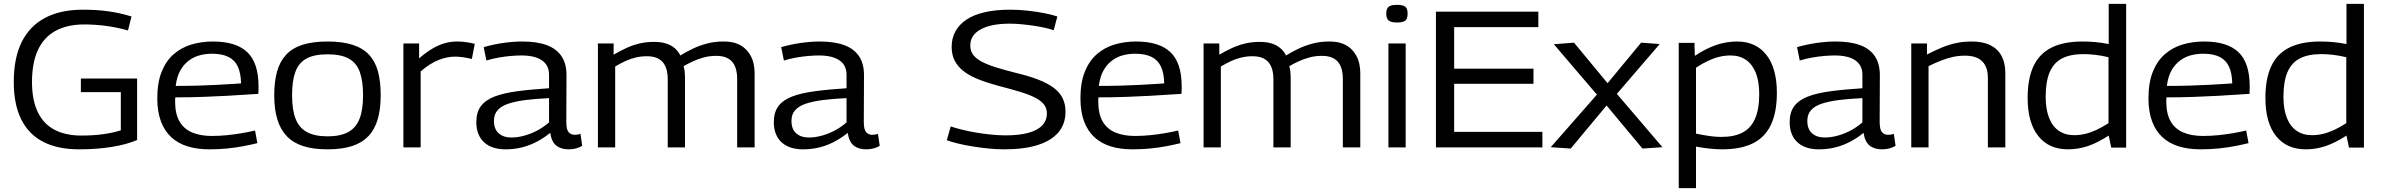

<svg xmlns="http://www.w3.org/2000/svg" viewBox="-20 -760 12281 990"><path d="M51 -337Q51 -461 92 -543.5Q133 -626 212.5 -668Q292 -710 408 -710Q444 -710 476.5 -708Q509 -706 540 -701.5Q571 -697 600 -690.5Q629 -684 658 -675L640 -603Q583 -619 526.5 -626.5Q470 -634 414 -634Q327 -634 266.5 -601Q206 -568 175.5 -502Q145 -436 145 -337Q145 -244 174.5 -182.5Q204 -121 261 -91Q318 -61 400 -61Q461 -61 511.5 -68Q562 -75 603 -88V-285H397V-355H687V-38Q630 -14 553.5 -2Q477 10 389 10Q278 10 203 -28.5Q128 -67 89.5 -144.5Q51 -222 51 -337Z M1059 10Q996 10 946.5 -5.5Q897 -21 862.5 -53Q828 -85 809.5 -135Q791 -185 791 -253Q791 -334 813.5 -390Q836 -446 875.5 -480.5Q915 -515 967 -530.5Q1019 -546 1078 -546Q1197 -546 1255 -491Q1313 -436 1313 -315Q1313 -308 1313 -297.5Q1313 -287 1312 -276Q1289 -275 1247.5 -272Q1206 -269 1150.5 -266Q1095 -263 1027.5 -260.5Q960 -258 884 -258Q883 -252 883 -246.5Q883 -241 883 -235Q883 -173 905.5 -134Q928 -95 970.5 -77Q1013 -59 1072 -59Q1111 -59 1151 -63Q1191 -67 1228 -73.5Q1265 -80 1295 -87L1307 -22Q1275 -14 1236 -6.5Q1197 1 1152.5 5.5Q1108 10 1059 10ZM886 -317Q946 -317 1000.5 -318.5Q1055 -320 1100.5 -322.5Q1146 -325 1177.5 -327Q1209 -329 1223 -330Q1222 -383 1206 -417Q1190 -451 1157 -467Q1124 -483 1073 -483Q1042 -483 1012 -475.5Q982 -468 955.5 -449Q929 -430 910.5 -398Q892 -366 886 -317Z M1394 -269Q1394 -339 1408.5 -391Q1423 -443 1455 -477.5Q1487 -512 1539.5 -529Q1592 -546 1669 -546Q1745 -546 1798 -529Q1851 -512 1883 -477.5Q1915 -443 1929 -391Q1943 -339 1943 -269Q1943 -197 1927.5 -144.5Q1912 -92 1879 -57.5Q1846 -23 1794 -6.5Q1742 10 1669 10Q1596 10 1544 -6.5Q1492 -23 1459 -57.5Q1426 -92 1410 -144.5Q1394 -197 1394 -269ZM1486 -269Q1486 -193 1504.5 -146.5Q1523 -100 1563.5 -78.5Q1604 -57 1669 -57Q1734 -57 1774.5 -78.5Q1815 -100 1833.5 -146.5Q1852 -193 1852 -269Q1852 -343 1835 -389.5Q1818 -436 1778 -458Q1738 -480 1669 -480Q1600 -480 1560 -458Q1520 -436 1503 -389.5Q1486 -343 1486 -269Z M2141 -536V-459Q2177 -490 2209 -509Q2241 -528 2272.5 -537Q2304 -546 2337 -546Q2362 -546 2385.5 -542.5Q2409 -539 2428 -534L2413 -456Q2393 -461 2370 -464.5Q2347 -468 2326 -468Q2285 -468 2241 -450.5Q2197 -433 2149 -392V0H2060V-536Z M2436 -130Q2436 -181 2459.5 -212.5Q2483 -244 2529.5 -262Q2576 -280 2646.5 -289.5Q2717 -299 2811 -305V-372Q2812 -422 2775.5 -448Q2739 -474 2668 -474Q2644 -474 2614.5 -471.5Q2585 -469 2553 -463.5Q2521 -458 2488 -448L2474 -517Q2523 -531 2574.5 -538.5Q2626 -546 2673 -546Q2748 -546 2798.5 -527.5Q2849 -509 2875 -470.5Q2901 -432 2901 -373L2900 -132Q2900 -92 2912 -78.5Q2924 -65 2943 -65Q2950 -65 2957.5 -66Q2965 -67 2973 -70L2982 -8Q2967 1 2949.5 5.5Q2932 10 2913 10Q2872 10 2848 -9.5Q2824 -29 2817 -75Q2789 -52 2754 -32.5Q2719 -13 2677 -1.5Q2635 10 2586 10Q2553 10 2525.5 1.5Q2498 -7 2478 -24.5Q2458 -42 2447 -68.5Q2436 -95 2436 -130ZM2527 -137Q2527 -94 2551.5 -72.5Q2576 -51 2617 -51Q2649 -51 2683.5 -60.5Q2718 -70 2751 -87.5Q2784 -105 2811 -129V-254Q2745 -251 2692.5 -244.5Q2640 -238 2603 -226Q2566 -214 2546.5 -192.5Q2527 -171 2527 -137Z M3063 0V-536H3144V-478Q3178 -498 3211 -513Q3244 -528 3278.5 -536Q3313 -544 3352 -544Q3389 -544 3415 -535.5Q3441 -527 3459 -511.5Q3477 -496 3488 -474Q3519 -493 3552.5 -509Q3586 -525 3625.5 -535.5Q3665 -546 3711 -546Q3748 -546 3774.5 -537Q3801 -528 3819.5 -511.5Q3838 -495 3849.5 -474.5Q3861 -454 3866 -430.5Q3871 -407 3871 -384V0H3781V-358Q3781 -376 3776.5 -396.5Q3772 -417 3761 -434Q3750 -451 3728.5 -461.5Q3707 -472 3673 -472Q3638 -472 3607.5 -463.5Q3577 -455 3551.5 -443Q3526 -431 3505 -419Q3509 -404 3510.5 -390Q3512 -376 3512 -363V0H3423V-356Q3423 -375 3418.5 -395Q3414 -415 3403 -432Q3392 -449 3370.5 -459.5Q3349 -470 3315 -470Q3285 -470 3258 -463.5Q3231 -457 3205.5 -445.5Q3180 -434 3152 -417V0Z M3970 -130Q3970 -181 3993.5 -212.5Q4017 -244 4063.5 -262Q4110 -280 4180.5 -289.5Q4251 -299 4345 -305V-372Q4346 -422 4309.5 -448Q4273 -474 4202 -474Q4178 -474 4148.5 -471.5Q4119 -469 4087 -463.5Q4055 -458 4022 -448L4008 -517Q4057 -531 4108.5 -538.5Q4160 -546 4207 -546Q4282 -546 4332.5 -527.5Q4383 -509 4409 -470.5Q4435 -432 4435 -373L4434 -132Q4434 -92 4446 -78.5Q4458 -65 4477 -65Q4484 -65 4491.5 -66Q4499 -67 4507 -70L4516 -8Q4501 1 4483.5 5.5Q4466 10 4447 10Q4406 10 4382 -9.5Q4358 -29 4351 -75Q4323 -52 4288 -32.5Q4253 -13 4211 -1.5Q4169 10 4120 10Q4087 10 4059.5 1.5Q4032 -7 4012 -24.5Q3992 -42 3981 -68.5Q3970 -95 3970 -130ZM4061 -137Q4061 -94 4085.5 -72.5Q4110 -51 4151 -51Q4183 -51 4217.5 -60.5Q4252 -70 4285 -87.5Q4318 -105 4345 -129V-254Q4279 -251 4226.5 -244.5Q4174 -238 4137 -226Q4100 -214 4080.5 -192.5Q4061 -171 4061 -137Z M5432 -675 5413 -604Q5394 -611 5367 -617Q5340 -623 5309 -627.5Q5278 -632 5246.5 -635Q5215 -638 5186 -638Q5090 -638 5036.5 -608.5Q4983 -579 4983 -525Q4983 -498 4997.5 -478Q5012 -458 5041 -442.5Q5070 -427 5114.5 -413Q5159 -399 5219 -384Q5282 -369 5329.5 -351Q5377 -333 5409.5 -310Q5442 -287 5458 -256Q5474 -225 5474 -184Q5474 -120 5437 -77Q5400 -34 5330 -12Q5260 10 5158 10Q5121 10 5079.5 6Q5038 2 4997.5 -4.5Q4957 -11 4921.5 -19.5Q4886 -28 4862 -37L4882 -108Q4906 -100 4940 -91.5Q4974 -83 5012.5 -76.5Q5051 -70 5090.5 -66Q5130 -62 5165 -62Q5235 -62 5282.5 -75Q5330 -88 5354 -113.5Q5378 -139 5378 -176Q5378 -203 5361.5 -223Q5345 -243 5313.5 -258.5Q5282 -274 5235 -288Q5188 -302 5126 -318Q5067 -334 5022.5 -352Q4978 -370 4948 -393.5Q4918 -417 4902.5 -447.5Q4887 -478 4887 -519Q4887 -563 4906.5 -598.5Q4926 -634 4963.5 -659Q5001 -684 5057.5 -697Q5114 -710 5188 -710Q5233 -710 5279 -705Q5325 -700 5365.5 -692Q5406 -684 5432 -675Z M5819 10Q5756 10 5706.5 -5.5Q5657 -21 5622.5 -53Q5588 -85 5569.5 -135Q5551 -185 5551 -253Q5551 -334 5573.5 -390Q5596 -446 5635.5 -480.5Q5675 -515 5727 -530.5Q5779 -546 5838 -546Q5957 -546 6015 -491Q6073 -436 6073 -315Q6073 -308 6073 -297.5Q6073 -287 6072 -276Q6049 -275 6007.5 -272Q5966 -269 5910.5 -266Q5855 -263 5787.5 -260.5Q5720 -258 5644 -258Q5643 -252 5643 -246.5Q5643 -241 5643 -235Q5643 -173 5665.5 -134Q5688 -95 5730.5 -77Q5773 -59 5832 -59Q5871 -59 5911 -63Q5951 -67 5988 -73.5Q6025 -80 6055 -87L6067 -22Q6035 -14 5996 -6.5Q5957 1 5912.5 5.5Q5868 10 5819 10ZM5646 -317Q5706 -317 5760.5 -318.5Q5815 -320 5860.5 -322.5Q5906 -325 5937.5 -327Q5969 -329 5983 -330Q5982 -383 5966 -417Q5950 -451 5917 -467Q5884 -483 5833 -483Q5802 -483 5772 -475.5Q5742 -468 5715.5 -449Q5689 -430 5670.5 -398Q5652 -366 5646 -317Z M6186 0V-536H6267V-478Q6301 -498 6334 -513Q6367 -528 6401.5 -536Q6436 -544 6475 -544Q6512 -544 6538 -535.5Q6564 -527 6582 -511.5Q6600 -496 6611 -474Q6642 -493 6675.5 -509Q6709 -525 6748.5 -535.5Q6788 -546 6834 -546Q6871 -546 6897.5 -537Q6924 -528 6942.5 -511.5Q6961 -495 6972.5 -474.5Q6984 -454 6989 -430.5Q6994 -407 6994 -384V0H6904V-358Q6904 -376 6899.5 -396.5Q6895 -417 6884 -434Q6873 -451 6851.5 -461.5Q6830 -472 6796 -472Q6761 -472 6730.5 -463.5Q6700 -455 6674.5 -443Q6649 -431 6628 -419Q6632 -404 6633.5 -390Q6635 -376 6635 -363V0H6546V-356Q6546 -375 6541.5 -395Q6537 -415 6526 -432Q6515 -449 6493.5 -459.5Q6472 -470 6438 -470Q6408 -470 6381 -463.5Q6354 -457 6328.5 -445.5Q6303 -434 6275 -417V0Z M7183 -644Q7153 -644 7140.5 -654Q7128 -664 7128 -690Q7128 -715 7140 -725Q7152 -735 7183 -735Q7215 -735 7226.5 -725Q7238 -715 7238 -690Q7238 -664 7226.5 -654Q7215 -644 7183 -644ZM7139 0V-536H7228V0Z M7384 0V-700H7912V-620H7478V-406H7887V-328H7478V-80H7933V0Z M7976 -1 8214 -272 7992 -532 8096 -540 8269 -331 8442 -540 8538 -533 8317 -276 8552 -1 8449 6 8264 -216 8079 6Z M8636 210V-539H8717L8719 -472Q8778 -511 8830.5 -528.5Q8883 -546 8936 -546Q9034 -546 9088 -477Q9142 -408 9142 -281Q9142 -182 9111.5 -117Q9081 -52 9018.5 -21Q8956 10 8860 10Q8830 10 8797 6.5Q8764 3 8725 -4V210ZM8855 -54Q8922 -54 8965 -76.5Q9008 -99 9029.5 -148Q9051 -197 9051 -275Q9051 -340 9033.5 -384Q9016 -428 8983 -451Q8950 -474 8903 -474Q8875 -474 8847 -467.5Q8819 -461 8789.5 -447.5Q8760 -434 8725 -411V-71Q8763 -63 8795.5 -58.5Q8828 -54 8855 -54Z M9208 -130Q9208 -181 9231.5 -212.5Q9255 -244 9301.5 -262Q9348 -280 9418.5 -289.5Q9489 -299 9583 -305V-372Q9584 -422 9547.5 -448Q9511 -474 9440 -474Q9416 -474 9386.5 -471.5Q9357 -469 9325 -463.5Q9293 -458 9260 -448L9246 -517Q9295 -531 9346.5 -538.5Q9398 -546 9445 -546Q9520 -546 9570.5 -527.5Q9621 -509 9647 -470.5Q9673 -432 9673 -373L9672 -132Q9672 -92 9684 -78.5Q9696 -65 9715 -65Q9722 -65 9729.5 -66Q9737 -67 9745 -70L9754 -8Q9739 1 9721.5 5.5Q9704 10 9685 10Q9644 10 9620 -9.5Q9596 -29 9589 -75Q9561 -52 9526 -32.5Q9491 -13 9449 -1.5Q9407 10 9358 10Q9325 10 9297.5 1.5Q9270 -7 9250 -24.5Q9230 -42 9219 -68.5Q9208 -95 9208 -130ZM9299 -137Q9299 -94 9323.5 -72.5Q9348 -51 9389 -51Q9421 -51 9455.5 -60.5Q9490 -70 9523 -87.5Q9556 -105 9583 -129V-254Q9517 -251 9464.5 -244.5Q9412 -238 9375 -226Q9338 -214 9318.5 -192.5Q9299 -171 9299 -137Z M9835 0V-536H9916V-479Q9957 -500 9993 -515Q10029 -530 10066.5 -538Q10104 -546 10147 -546Q10204 -546 10242.5 -527Q10281 -508 10300.5 -471.5Q10320 -435 10320 -384V0H10230V-358Q10230 -414 10201 -443.5Q10172 -473 10112 -473Q10078 -473 10047.5 -466Q10017 -459 9987 -447Q9957 -435 9924 -419V0Z M10866 1 10853 -61Q10796 -24 10746 -7Q10696 10 10643 10Q10544 10 10489.5 -59Q10435 -128 10435 -255Q10435 -355 10465.5 -419.5Q10496 -484 10559 -515Q10622 -546 10717 -546Q10749 -546 10783.5 -543Q10818 -540 10853 -533V-740H10943V1ZM10852 -125V-465Q10814 -474 10782 -477.5Q10750 -481 10722 -481Q10656 -481 10613 -459Q10570 -437 10549 -388.5Q10528 -340 10528 -261Q10528 -197 10545.5 -152.5Q10563 -108 10596 -85.5Q10629 -63 10675 -63Q10703 -63 10731 -69.5Q10759 -76 10788.5 -89.5Q10818 -103 10852 -125Z M11326 10Q11263 10 11213.5 -5.5Q11164 -21 11129.5 -53Q11095 -85 11076.5 -135Q11058 -185 11058 -253Q11058 -334 11080.5 -390Q11103 -446 11142.5 -480.5Q11182 -515 11234 -530.5Q11286 -546 11345 -546Q11464 -546 11522 -491Q11580 -436 11580 -315Q11580 -308 11580 -297.5Q11580 -287 11579 -276Q11556 -275 11514.5 -272Q11473 -269 11417.5 -266Q11362 -263 11294.5 -260.5Q11227 -258 11151 -258Q11150 -252 11150 -246.5Q11150 -241 11150 -235Q11150 -173 11172.5 -134Q11195 -95 11237.5 -77Q11280 -59 11339 -59Q11378 -59 11418 -63Q11458 -67 11495 -73.5Q11532 -80 11562 -87L11574 -22Q11542 -14 11503 -6.5Q11464 1 11419.5 5.5Q11375 10 11326 10ZM11153 -317Q11213 -317 11267.5 -318.5Q11322 -320 11367.5 -322.5Q11413 -325 11444.5 -327Q11476 -329 11490 -330Q11489 -383 11473 -417Q11457 -451 11424 -467Q11391 -483 11340 -483Q11309 -483 11279 -475.5Q11249 -468 11222.5 -449Q11196 -430 11177.5 -398Q11159 -366 11153 -317Z M12092 1 12079 -61Q12022 -24 11972 -7Q11922 10 11869 10Q11770 10 11715.5 -59Q11661 -128 11661 -255Q11661 -355 11691.5 -419.5Q11722 -484 11785 -515Q11848 -546 11943 -546Q11975 -546 12009.5 -543Q12044 -540 12079 -533V-740H12169V1ZM12078 -125V-465Q12040 -474 12008 -477.5Q11976 -481 11948 -481Q11882 -481 11839 -459Q11796 -437 11775 -388.5Q11754 -340 11754 -261Q11754 -197 11771.5 -152.5Q11789 -108 11822 -85.5Q11855 -63 11901 -63Q11929 -63 11957 -69.5Q11985 -76 12014.5 -89.5Q12044 -103 12078 -125Z"/></svg>

Font: Georama SemiExpanded
Style: Regular
Weight: 400
Width: 6
Designer: Jean-Baptiste Levee
Foundry: Production Type
Version: Version 1.001